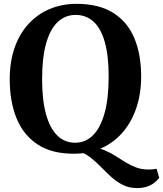

<svg xmlns="http://www.w3.org/2000/svg" viewBox="-20 -772 831 978"><path d="M679 186Q638 186 606 170Q574 154 547.2 129.8Q520.5 105.5 494.8 79Q469 52.5 441.2 30.5Q413.5 8.5 379 -1.5L448.5 -23Q485.5 -18.5 515 -5.8Q544.5 7 570 23.5Q595.5 40 621 55.5Q646.5 71 674.2 81.2Q702 91.5 736 91.5Q753 91.5 762.2 90.2Q771.5 89 777.5 87.5L791 134Q769 161.5 741.5 173.8Q714 186 679 186ZM359 11Q245 12 172 -36Q99 -84 64.2 -169.8Q29.5 -255.5 29.5 -368Q29.5 -455.5 53.5 -526.2Q77.5 -597 122.8 -647.5Q168 -698 231 -725.2Q294 -752.5 371.5 -752.5Q484.5 -752 557 -706.2Q629.5 -660.5 664.2 -577.8Q699 -495 699 -382.5Q699 -295.5 674.8 -223.2Q650.5 -151 605.8 -98.8Q561 -46.5 498.5 -18Q436 10.5 359 11ZM363 -45Q415.5 -45 453.8 -83Q492 -121 512.8 -196.2Q533.5 -271.5 533.5 -382Q533.5 -487.5 514 -557.2Q494.5 -627 456.8 -661.5Q419 -696 365 -696Q312.5 -696 274.2 -660.2Q236 -624.5 215.2 -551.8Q194.5 -479 194.5 -368.5Q194.5 -263 214.2 -191Q234 -119 271.5 -82Q309 -45 363 -45Z"/></svg>

Font: Merriweather 36pt
Style: Bold
Weight: 700
Designer: Eben Sorkin
Foundry: Eben Sorkin
Version: Version 2.100